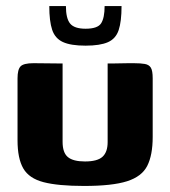

<svg xmlns="http://www.w3.org/2000/svg" viewBox="-20 -609 563 635"><path d="M187 -399V-140Q187 -104 204.5 -89.5Q222 -75 261 -75Q302 -75 319 -90.5Q336 -106 336 -139V-399Q337 -399 349 -399Q361 -399 376.5 -399.5Q392 -400 405.5 -400Q419 -400 422 -400Q445 -400 459 -397.5Q473 -395 479 -385Q485 -375 485 -350V-156Q485 -96 467 -60.5Q449 -25 400 -9.5Q351 6 258 6Q172 6 124 -6.5Q76 -19 57 -52Q38 -85 38 -145V-350Q38 -379 48 -389.5Q58 -400 91 -400Q115 -400 139 -399.5Q163 -399 187 -399ZM263 -458Q214 -458 188 -470Q162 -482 152.5 -510.5Q143 -539 143 -589H198Q198 -548 212 -531Q226 -514 263 -514Q303 -514 314.5 -532Q326 -550 326 -589H382Q382 -538 372.5 -509.5Q363 -481 337 -469.5Q311 -458 263 -458Z"/></svg>

Font: Genos Thin
Style: Bold
Weight: 700
Version: Version 1.010